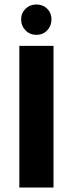

<svg xmlns="http://www.w3.org/2000/svg" viewBox="-20 -834 324 854"><path d="M218 -630V0H66V-630ZM74 -748Q74 -776 93.5 -795Q113 -814 142 -814Q171 -814 190 -795Q209 -776 209 -748Q209 -719 190 -699Q171 -679 142 -679Q113 -679 93.5 -699Q74 -719 74 -748Z"/></svg>

Font: Mukta Vaani ExtraBold
Style: Regular
Weight: 800
Designer: Noopur Datye, Girish Dalvi, Yashodeep Gholap, Pallavi Karambelkar
Foundry: Ek Type
Version: Version 2.538;PS 1.000;hotconv 16.6.51;makeotf.lib2.5.65220;